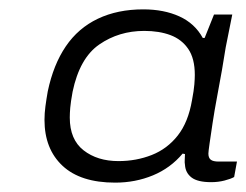

<svg xmlns="http://www.w3.org/2000/svg" viewBox="-20 -718 526 410"><path d="M226 -328Q152 -328 113.5 -364Q75 -400 75 -462Q75 -476 77 -491Q79 -506 82 -523Q94 -580 120.5 -619Q147 -658 189 -678Q231 -698 286 -698Q330 -698 363 -683Q396 -668 413 -637H417L437 -687H476L462 -617Q459 -597 454 -568.5Q449 -540 443.5 -511Q438 -482 434 -455.5Q430 -429 427.5 -411.5Q425 -394 425 -390Q425 -381 430 -377Q435 -373 447 -373H486L480 -340Q473 -336 459.5 -332.5Q446 -329 431 -329Q402 -329 389 -339Q376 -349 375 -366Q374 -371 374.5 -377Q375 -383 375 -389L370 -390Q344 -359 306.5 -343.5Q269 -328 226 -328ZM233 -374Q271 -374 304 -387Q337 -400 359.5 -428.5Q382 -457 390 -504Q394 -525 395 -537.5Q396 -550 396 -558Q396 -593 382 -613.5Q368 -634 344 -643Q320 -652 288 -652Q234 -652 192 -623Q150 -594 135 -522Q131 -500 130 -488Q129 -476 129 -467Q129 -420 158.5 -397Q188 -374 233 -374Z"/></svg>

Font: Archivo Expanded ExtraLight
Style: Italic
Weight: 250
Width: 7
Italic angle: -10°
Designer: Hector Gatti
Foundry: Omnibus-Type
Version: Version 2.001